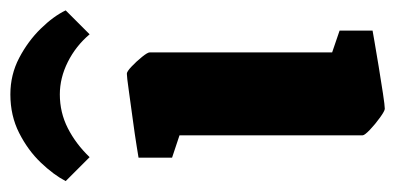

<svg xmlns="http://www.w3.org/2000/svg" viewBox="-240 -520 744 361"><g transform="rotate(-90 131.5 -340.0)"><path d="M107 12Q103 12 90.5 3Q78 -6 67.5 -16Q57 -26 57 -30V-374L15 -388V-451Q15 -451 36.5 -454.5Q58 -458 88 -462Q118 -466 142.5 -469.5Q167 -473 173 -473Q177 -473 186.5 -464Q196 -455 204.5 -444.5Q213 -434 213 -430V-87L254 -73V-11Q254 -11 234 -7.5Q214 -4 186.5 0.5Q159 5 136 8.5Q113 12 107 12ZM134 -692Q171 -692 202.5 -675.5Q234 -659 257.5 -635Q281 -611 292 -588L247 -543Q225 -569 195 -584Q165 -599 134 -599Q100 -599 70.5 -584Q41 -569 16 -543L-29 -588Q-17 -611 6 -635Q29 -659 61.5 -675.5Q94 -692 134 -692Z"/></g></svg>

Font: Grenze Gotisch Black
Style: Regular
Weight: 900
Designer: Renata Polastri
Foundry: Omnibus-Type
Version: Version 1.001